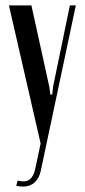

<svg xmlns="http://www.w3.org/2000/svg" viewBox="-20 -515 313 709"><path d="M96 -495 162 -195 166 -166H173L176 -195L238 -495H260L131 114Q125 143 108 158.5Q91 174 65 174Q54 174 40 171L45 152Q74 159 89 148Q104 137 110 109L130 15L13 -495Z"/></svg>

Font: Moniqa SemBd Narrow Heading
Style: Regular
Weight: 600
Width: 4
Designer: Rajesh Rajput
Foundry: Rajesh Rajput
Version: Version 1.000